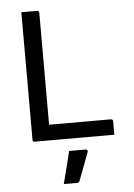

<svg xmlns="http://www.w3.org/2000/svg" viewBox="-62 -746 723 1033"><g transform="rotate(-5 300.0 -229.5)"><path d="M105 0Q101 0 99 -0.5Q97 -1 95.5 -2.5Q94 -4 93.5 -6Q93 -8 93 -11Q93 -92 93 -175.5Q93 -259 93 -338.5Q93 -418 93 -487Q93 -556 93 -608Q93 -624 93 -639Q93 -654 93 -669.5Q93 -685 93 -700Q115 -700 136 -700Q157 -700 178 -700Q182 -700 184 -698.5Q186 -697 187.5 -694.5Q189 -692 189 -689Q189 -614 189 -538Q189 -462 189 -386Q189 -310 189 -234.5Q189 -159 189 -84H522Q526 -84 528 -83Q530 -82 531.5 -80.5Q533 -79 533.5 -77Q534 -75 534 -72Q534 -59 534 -46.5Q534 -34 534 -23Q534 -12 534 0ZM284 66Q301 66 315.5 66Q330 66 344.5 66Q359 66 373 66Q379 66 382 70Q385 74 383 80Q372 109 363.5 131.5Q355 154 346.5 177Q338 200 326 231Q325 235 321.5 238Q318 241 311 241Q297 241 279 241Q261 241 240 241Q249 208 256 178.5Q263 149 270.5 121.5Q278 94 284 66Z"/></g></svg>

Font: RecMonoLinear Nerd Font Mono
Style: Regular
Weight: 400
Monospace: yes
Version: Version 1.085; ttfautohint (v1.8.4.7-5d5b);Nerd Fonts 3.2.1